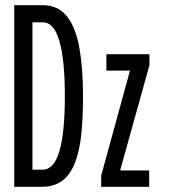

<svg xmlns="http://www.w3.org/2000/svg" viewBox="-20 -720 656 740"><path d="M35 0V-700H144Q204.5 -700 238.5 -656.5Q272.5 -613 286.2 -534.2Q300 -455.5 300 -350Q300 -271 293.8 -206.5Q287.5 -142 270.2 -95.8Q253 -49.5 221.8 -24.8Q190.5 0 140 0ZM105 -66H144Q188.5 -66 209.2 -138.2Q230 -210.5 230 -350Q230 -487.5 209.2 -560.8Q188.5 -634 145 -634H105ZM370 0V-43L481 -448H390V-511H556V-469L443 -63H555V0Z"/></svg>

Font: Overpass Mono Light Light
Style: Regular
Weight: 300
Monospace: yes
Version: Version 4.000